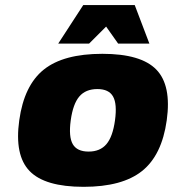

<svg xmlns="http://www.w3.org/2000/svg" viewBox="-20 -720 676 750"><path d="M379.9 -509.8Q530.8 -509.8 590.6 -448.2Q650.4 -386.7 631.3 -250Q612.3 -113.8 534.9 -52Q457.5 9.8 306.6 9.8Q155.3 9.8 95.7 -51.8Q36.1 -113.3 55.2 -250Q74.2 -386.7 151.1 -448.2Q228 -509.8 379.9 -509.8ZM326.2 -127.9Q371.1 -127.9 395.8 -157Q420.4 -186 429.2 -250Q438 -314 421.6 -343Q405.3 -372.1 360.4 -372.1Q314.5 -372.1 289.8 -343Q265.1 -314 256.3 -250Q247.6 -186 264.2 -157Q280.8 -127.9 326.2 -127.9ZM563.5 -549.8H441.4L394.5 -616.2L328.1 -549.8H207.5L305.2 -700.2H506.3Z"/></svg>

Font: Fivo Sans Black
Style: Regular
Weight: 900
Designer: Alexander Slobzheninov
Foundry: Alexander Slobzheninov
Version: 1.0